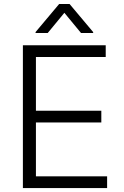

<svg xmlns="http://www.w3.org/2000/svg" viewBox="-20 -958 633 978"><path d="M96.6 -727.3H518.5V-667.6H163V-393.8H496.1V-334.2H163V-59.7H525.6V0H96.6ZM161.2 -794.7 281.2 -937.5H334.5L454.5 -794.7V-789.8H392.8L307.9 -892.8L223 -789.8H161.2Z"/></svg>

Font: Inter P Light
Style: Regular
Weight: 300
Designer: Rasmus Andersson
Foundry: rsms
Version: Version 3.018;git-588b23468